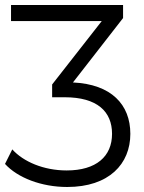

<svg xmlns="http://www.w3.org/2000/svg" viewBox="-42 -546 576 766"><path d="M449 -474V-526H2V-462H364L166 -209V-158H216C346 -158 405 -101 405 -12C405 78 342 134 224 134C132 134 51 99 7 50L-22 108C28 163 123 200 226 200C393 200 478 108 478 -12C478 -129 402 -210 249 -217Z"/></svg>

Font: Talent
Style: Regular
Weight: 400
Designer: Mike Powis
Version: Version 1.001;hotconv 1.0.109;makeotfexe 2.5.65596